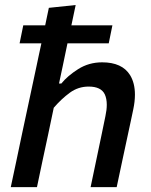

<svg xmlns="http://www.w3.org/2000/svg" viewBox="-20 -764 615 784"><path d="M24 0Q35.5 -54.5 46.5 -105.5Q57 -156.5 70 -217.5L129 -493.5Q134 -517.5 139 -540.8Q144 -564 149 -587H60L75 -660.5H164.5Q168 -678.5 172 -696.5Q176 -714.5 179.5 -732L289 -743.5Q280 -702 271.5 -660.5H439L424 -587H255.5Q246.5 -542.5 236 -493.5L221 -423H230.5Q255.5 -454 299.2 -481.8Q343 -509.5 397 -509.5Q478.5 -509.5 511 -457.5Q531 -425 531 -377.5Q531 -349.5 524 -316.5Q519.5 -295.5 514.5 -271.5Q509 -247 503 -218Q489.5 -156 478.8 -105.2Q468 -54.5 456.5 0H350Q361.5 -55 372 -105Q382.5 -155 394.5 -212.5L410.5 -290Q416 -315.5 416 -336Q416 -361 408 -378.5Q393 -410.5 342 -410.5Q299.5 -410.5 265.2 -385.5Q231 -360.5 199.5 -324L176 -212Q163.5 -155 153 -104.8Q142.5 -54.5 131 0Z"/></svg>

Font: Heraclito Medium
Style: Italic
Weight: 500
Italic angle: -12°
Designer: Kostas Bartsokas (font) & Cristiano Sobral (main changes)
Foundry: Kostas Bartsokas (font) & Cristiano Sobral (main changes)
Version: Version 1.00;July 8, 2020;FontCreator 13.0.0.2655 64-bit